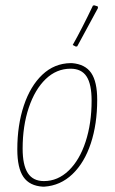

<svg xmlns="http://www.w3.org/2000/svg" viewBox="-20 -695 430 721"><path d="M250 -458Q300 -454 322.5 -421Q345 -388 345 -320Q345 -229 321 -156.5Q297 -84 252 -41Q207 2 146 6H141Q91 3 68 -30.5Q45 -64 45 -134Q45 -225 69.5 -298.5Q94 -372 139 -414.5Q184 -457 245 -458ZM65 -137Q65 -75 84.5 -45Q104 -15 145 -15Q197 -15 238 -54.5Q279 -94 301.5 -163Q324 -232 324 -317Q324 -379 305 -408Q286 -437 245 -437Q192 -437 151.5 -398Q111 -359 88 -290.5Q65 -222 65 -137ZM334 -675 347 -671 348 -665Q325 -622 270 -521L265 -520L253 -526Q287 -586 329 -674Z"/></svg>

Font: Luna Sans Thin
Style: Italic
Weight: 250
Italic angle: -7°
Designer: Juan Pablo del Peral
Foundry: Huerta Tipografica
Version: Version 2.001; ttfautohint (v1.5)